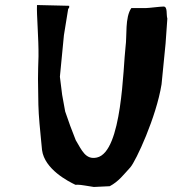

<svg xmlns="http://www.w3.org/2000/svg" viewBox="-20 -770 685 763"><path d="M127 -750C125 -714 134 -617 133 -546C132 -517 131 -483 131 -456C132 -364 132 -336 137 -279C140 -253 143 -209 147 -174C157 -97 252 -49 279 -36C280 -35 285 -36 288 -36C303 -36 331 -30 353 -27L416 -30C452 -49 472 -77 498 -105C520 -130 601 -304 622 -435L638 -597L645 -696C640 -712 647 -744 630 -744C617 -744 572 -738 561 -738H502C476 -701 485 -627 479 -585C469 -504 466 -166 365 -144C320 -134 305 -173 281 -213L259 -270L239 -327L227 -393L218 -465L234 -630L251 -735C252 -737 254 -736 255 -741V-747Z"/></svg>

Font: Yuck
Style: It
Weight: 400
Version: Version Bleh